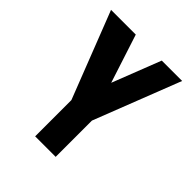

<svg xmlns="http://www.w3.org/2000/svg" viewBox="-200 -843 966 966"><g transform="rotate(45 283.0 -360.0)"><path d="M211 -258 391 -720H536L356 -258ZM210 0V-258H356V0ZM210 -258 30 -720H206L356 -258Z"/></g></svg>

Font: Akshar Light
Style: Regular
Weight: 300
Designer: Tall Chai
Foundry: Tall Chai
Version: Version 1.100